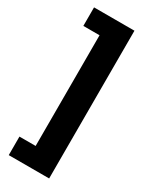

<svg xmlns="http://www.w3.org/2000/svg" viewBox="-225 -761 800 996"><g transform="rotate(30 175.0 -262.5)"><path d="M21 180V69H118V-594H21V-705H263V180Z"/></g></svg>

Font: Nunito Sans 7pt Condensed ExtraBold
Style: Regular
Weight: 800
Width: 3
Designer: Vernon Adams
Foundry: Vernon Adams
Version: Version 3.101;gftools[0.9.27]